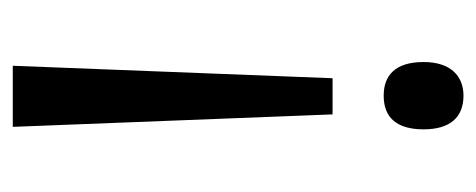

<svg xmlns="http://www.w3.org/2000/svg" viewBox="-248 -506 763 308"><g transform="rotate(-90 134.0 -352.5)"><path d="M162 -201 182 -714H84L104 -201ZM80 -55C80 -13 99 9 134 9C165 9 188 -11 188 -55C188 -100 167 -119 134 -119C98 -119 80 -97 80 -55Z"/></g></svg>

Font: Noto Sans Sinhala UI ExtraCondensed
Style: Regular
Weight: 400
Width: 2
Designer: Jelle Bosma - Monotype Design Team
Foundry: Monotype Imaging Inc.
Version: Version 2.006